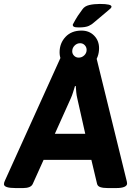

<svg xmlns="http://www.w3.org/2000/svg" viewBox="-57 -951 690 973"><path d="M449 -931Q509 -931 508 -917Q508 -913 503 -908Q498 -903 479 -887.5Q460 -872 419 -837Q410 -828 393.5 -820Q377 -812 342 -812Q324 -812 317.5 -815.5Q311 -819 312 -827Q327 -855 337.5 -871Q348 -887 361 -904Q372 -920 395.5 -925.5Q419 -931 449 -931ZM369 -632 426 -681 584 -38Q585 -36 586 -29.5Q587 -23 587 -21Q587 -10 573 -4Q559 2 533 2H489Q466 2 452 -2.5Q438 -7 435 -19L406 -141H164L109 -19Q104 -8 91.5 -3Q79 2 61 2H21Q-37 2 -37 -18Q-37 -26 -31 -38L260 -681L317 -632ZM327 -515H323Q318 -499 313 -482.5Q308 -466 301 -451L221 -273H375L335 -451Q331 -467 329.5 -483Q328 -499 327 -515ZM356 -796Q395 -796 420 -770.5Q445 -745 445 -707Q445 -661 416.5 -629Q388 -597 335 -597Q295 -597 270 -622.5Q245 -648 245 -686Q245 -732 275 -764Q305 -796 356 -796ZM349 -732Q333 -732 321 -720Q309 -708 309 -691Q309 -678 318.5 -668.5Q328 -659 342 -659Q358 -659 370 -670.5Q382 -682 382 -698Q382 -712 372.5 -722Q363 -732 349 -732Z"/></svg>

Font: Asap VF Beta
Style: Italic
Weight: 400
Italic angle: -6°
Designer: Pablo Cosgaya
Foundry: Pablo Cosgaya
Version: Version 1.007